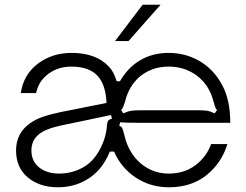

<svg xmlns="http://www.w3.org/2000/svg" viewBox="-20 -783 1042 813"><path d="M48 -146Q48 -219 107 -261Q133 -279 164.5 -289.5Q196 -300 235 -308L431 -347Q428 -423 394 -461Q358 -501 282 -501Q226 -501 184.5 -470Q143 -439 133 -389H68Q80 -468 140.5 -513.5Q201 -559 283 -559Q386 -559 440 -502Q462 -480 474 -439H488Q522 -498 574.5 -528.5Q627 -559 694 -559Q763 -559 820.5 -527Q878 -495 914 -435Q950 -375 954 -293Q955 -284 955 -263H571Q514 -263 489 -265L485 -250Q494 -248 497.5 -240.5Q501 -233 505 -217Q510 -196 513 -187Q535 -122 583.5 -85Q632 -48 695 -48Q760 -48 807 -83Q854 -118 874 -173H943Q918 -92 854 -41Q790 10 695 10Q617 10 555 -31Q493 -72 463 -141H445Q412 -59 345 -21Q292 10 225 10Q148 10 98 -31.5Q48 -73 48 -146ZM502 -303Q522 -312 536.5 -314Q551 -316 571 -316H826Q844 -316 857 -314Q870 -312 889 -303L899 -317Q891 -325 886 -347Q879 -372 874 -384Q851 -439 803 -470Q755 -501 695 -501Q635 -501 589.5 -471.5Q544 -442 521 -388Q515 -375 508 -348Q505 -338 501.5 -330Q498 -322 493 -317ZM324 -70Q371 -93 400.5 -146Q430 -199 433 -254Q434 -266 438.5 -272Q443 -278 454 -280L450 -296L236 -251Q172 -237 144 -214Q113 -188 113 -146Q113 -100 146 -74Q179 -48 230 -48Q280 -48 324 -70ZM524 -609H467L584 -763H660Z"/></svg>

Font: Open Sauce Sans Light
Style: Regular
Weight: 300
Designer: Alfredo Marco Pradil
Foundry: Creative Sauce Fz LLC
Version: Version 1.477